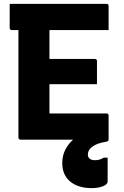

<svg xmlns="http://www.w3.org/2000/svg" viewBox="-20 -720 640 990"><path d="M86 0Q75 0 75 -11V-565H41Q30 -565 30 -576V-700H529Q540 -700 540 -689V-565H235V-416H469Q480 -416 480 -405V-286H235V-135H529Q540 -135 540 -124V0Q540 3 538 6Q536 9 527 11Q481 18 457 35.5Q433 53 433 76Q433 106 471 106Q494 106 515 93H535V215Q535 231 510.5 240.5Q486 250 453 250Q383 250 342 216Q301 182 301 121Q301 82 317 51.5Q333 21 357 0Z"/></svg>

Font: Recursive Mn Lnr St XBd
Style: Regular
Weight: 800
Monospace: yes
Version: Version 1.079;hotconv 1.0.112;makeotfexe 2.5.65598; ttfautoh